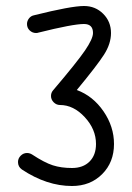

<svg xmlns="http://www.w3.org/2000/svg" viewBox="-20 -350 440 640"><path d="M100 -240Q88 -240 79 -248.5Q70 -257 70 -270Q70 -280 76.5 -288.5Q83 -297 93 -299Q217 -330 260 -330Q298 -330 324 -304Q350 -278 350 -240Q350 -204 326.5 -167.5Q303 -131 236 -50Q290 -30 325 21Q360 72 360 130Q360 191 320.5 230.5Q281 270 220 270Q136 270 53 215Q40 206 40 190Q40 178 49 169Q58 160 70 160Q79 160 87 165Q128 192 156 201Q184 210 220 210Q257 210 278.5 188.5Q300 167 300 130Q300 81 262.5 40.5Q225 0 180 0Q168 0 159 -9Q150 -18 150 -30Q150 -41 157 -49Q237 -143 263.5 -182Q290 -221 290 -240Q290 -270 260 -270Q223 -270 107 -241Q105 -240 100 -240Z"/></svg>

Font: Pecita
Style: Book
Weight: 400
Width: 7
Version: Version 4.3